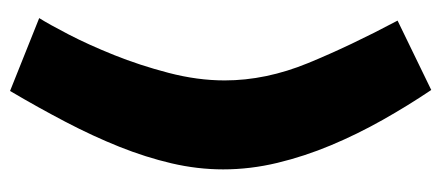

<svg xmlns="http://www.w3.org/2000/svg" viewBox="-268 -544 878 382"><g transform="rotate(-90 171.0 -353.0)"><path d="M25 -348Q25 -399 37 -450.5Q49 -502 70 -554.5Q91 -607 119.5 -661.5Q148 -716 181 -772L326 -714Q314 -695 293.5 -655.5Q273 -616 252.5 -565Q232 -514 217 -456.5Q202 -399 202 -345Q202 -263 236.5 -179Q271 -95 321 -1L183 66Q152 20 123.5 -30.5Q95 -81 73 -133.5Q51 -186 38 -240Q25 -294 25 -348Z"/></g></svg>

Font: Raleway
Style: Heavy
Weight: 900
Designer: Matt McInerney, Pablo Impallari, Rodrigo Fuenzalida
Foundry: Matt McInerney, Pablo Impallari, Rodrigo Fuenzalida
Version: Version 2.001; ttfautohint (v0.8) -G 200 -r 50